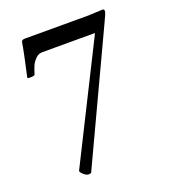

<svg xmlns="http://www.w3.org/2000/svg" viewBox="-119 -708 709 802"><g transform="rotate(-20 236.0 -307.5)"><path d="M419.4 -571.3 150.4 2.9Q147.5 5.9 138.2 5.9Q128.9 5.9 117.2 -4.4Q105.5 -14.6 105.5 -21.5L365.2 -540H129.9Q113.3 -540 100.1 -526.4Q86.9 -512.7 81.1 -499Q75.2 -485.4 68.4 -462.9Q67.4 -459 54.7 -458Q42 -457 35.2 -460Q60.5 -573.2 65.4 -606.4Q66.4 -618.2 81.1 -618.2H363.3L428.7 -621.1Q435.5 -621.1 435.5 -612.3Q435.5 -603.5 419.4 -571.3Z"/></g></svg>

Font: CrimsonText-Roman
Style: Roman
Weight: 400
Version: Version 0.13